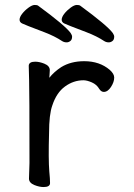

<svg xmlns="http://www.w3.org/2000/svg" viewBox="-20 -739 540 775"><path d="M441 -591Q441 -579 434 -573.5Q427 -568 419 -568Q409 -568 401 -573Q371 -593 329 -609Q247 -640 240 -644Q229 -649 229 -659.5Q229 -670 239.5 -683.5Q250 -697 265 -708Q280 -719 290 -719Q300 -719 304 -716Q413 -636 435 -606Q441 -597 441 -591ZM271 -591Q271 -579 264 -573.5Q257 -568 249 -568Q239 -568 231 -573Q201 -593 159 -609Q77 -640 70 -644Q59 -649 59 -659.5Q59 -670 69.5 -683.5Q80 -697 95 -708Q110 -719 120 -719Q130 -719 134 -716Q243 -636 265 -606Q271 -597 271 -591ZM156 16Q139 16 119 8Q97 -1 97 -18L99 -81Q99 -378 97.5 -416Q96 -454 96 -474Q97 -490 122 -490Q139 -490 159 -482Q181 -473 181 -456Q181 -446 180 -437.5Q179 -429 179 -425Q198 -449 227 -468Q266 -492 320 -492Q382 -492 423 -457Q441 -441 441 -426Q441 -408 428 -388Q415 -368 399 -368Q388 -368 380 -381Q370 -398 350.5 -406.5Q331 -415 317 -415Q277 -415 242.5 -390Q208 -365 191 -313Q178 -277 178 -201Q175 -96 179 -47Q182 -17 182 0Q182 16 156 16Z"/></svg>

Font: Moon Stars Kai HW
Style: Bold
Weight: 700
Designer: GuiWonder
Version: Version 1.101